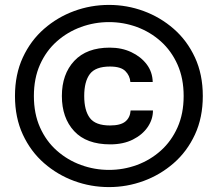

<svg xmlns="http://www.w3.org/2000/svg" viewBox="-20 -747 887 782"><path d="M424 15Q350 15 282 -10Q214 -35 159.5 -82.5Q105 -130 73 -199Q41 -268 41 -356Q41 -444 73 -513Q105 -582 159.5 -629.5Q214 -677 282 -702Q350 -727 424 -727Q497 -727 565 -702Q633 -677 687.5 -629.5Q742 -582 774 -513Q806 -444 806 -356Q806 -268 774 -199Q742 -130 687.5 -82.5Q633 -35 565 -10Q497 15 424 15ZM424 -55Q483 -55 537.5 -75Q592 -95 635 -133.5Q678 -172 703 -228Q728 -284 728 -356Q728 -428 703 -484Q678 -540 635 -578.5Q592 -617 537.5 -637Q483 -657 424 -657Q365 -657 310 -637Q255 -617 211.5 -578.5Q168 -540 143 -484Q118 -428 118 -356Q118 -284 143 -228Q168 -172 211.5 -133.5Q255 -95 310 -75Q365 -55 424 -55ZM429 -159Q332 -159 282 -213Q232 -267 232 -356Q232 -445 282.5 -499Q333 -553 427 -553Q476 -553 515 -534.5Q554 -516 577.5 -485Q601 -454 602 -413H511Q509 -439 490.5 -457.5Q472 -476 428 -476Q369 -476 346 -445.5Q323 -415 323 -356Q323 -297 346 -266.5Q369 -236 428 -236Q471 -236 490.5 -252Q510 -268 512 -297H603Q603 -261 581.5 -229.5Q560 -198 521 -178.5Q482 -159 429 -159Z"/></svg>

Font: Asta Sans
Style: Bold
Weight: 700
Designer: 42dot
Version: Version 1.000